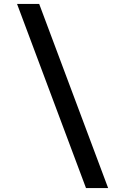

<svg xmlns="http://www.w3.org/2000/svg" viewBox="-20 -850 640 980"><path d="M419 110 67 -830H180L532 110Z"/></svg>

Font: JetBrains Mono SemiBold
Style: Regular
Weight: 472
Monospace: yes
Designer: Philipp Nurullin, Konstantin Bulenkov
Foundry: JetBrains
Version: Version 2.305; ttfautohint (v1.8.4.7-5d5b)